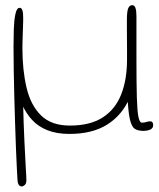

<svg xmlns="http://www.w3.org/2000/svg" viewBox="-20 -476 598 724"><path d="M62 227Q58 227 54.5 224.8Q51 222.5 48.8 217.2Q46.5 212 46 203.5Q45 189 43.5 157.8Q42 126.5 40.2 84Q38.5 41.5 37 -7.8Q35.5 -57 34 -108.8Q32.5 -160.5 31.8 -209.8Q31 -259 31 -301Q31 -331 32 -364.8Q33 -398.5 38 -422.5Q43 -446.5 54 -446.5Q60 -446.5 63 -440.5Q66 -434.5 66.8 -425Q67.5 -415.5 67.5 -405Q67.5 -397 67 -383.2Q66.5 -369.5 66 -353.5Q65.5 -337.5 65 -322Q64.5 -306.5 64.5 -294.5Q64.5 -212 80 -145.8Q95.5 -79.5 134.5 -41Q173.5 -2.5 243.5 -2.5Q320 -2.5 367.5 -33.2Q415 -64 437 -120Q459 -176 459 -251.5Q459 -267 459 -285.2Q459 -303.5 458.8 -323Q458.5 -342.5 458.5 -362.2Q458.5 -382 458.5 -400.5Q458.5 -432 463.2 -444.2Q468 -456.5 479 -456.5Q487 -456.5 490.8 -446Q494.5 -435.5 494.5 -414.5Q494.5 -401 494.5 -387.5Q494.5 -374 494.5 -360.5Q494.5 -347 494.5 -333.8Q494.5 -320.5 494.5 -307Q494.5 -293.5 494.5 -280Q494.5 -266.5 494.5 -253Q494.5 -161.5 496 -109.2Q497.5 -57 502 -35.2Q506.5 -13.5 515 -13.5Q525 -13.5 531.8 -16Q538.5 -18.5 546.5 -18.5Q549.5 -18.5 552 -17.2Q554.5 -16 556 -12.8Q557.5 -9.5 557.5 -3Q557.5 1.5 555.2 5.2Q553 9 548.2 11.8Q543.5 14.5 536.2 16Q529 17.5 519.5 17.5Q500 17.5 488 9.5Q476 1.5 469.5 -27.2Q463 -56 460.5 -119.5L467 -103Q439.5 -41 383.8 -6Q328 29 241.5 29Q194 29 159.2 15.2Q124.5 1.5 101 -23.8Q77.5 -49 63 -83.5L67 -94Q68 -50 69.2 -12.8Q70.5 24.5 72 55.2Q73.5 86 74.8 110.2Q76 134.5 77 153Q78 171.5 78.8 184Q79.5 196.5 79.5 203.5Q79.5 216 73.5 221.5Q67.5 227 62 227Z"/></svg>

Font: Gluten Thin
Style: Regular
Weight: 100
Designer: Tyler Finck
Foundry: Etcetera Type Company
Version: Version 1.300